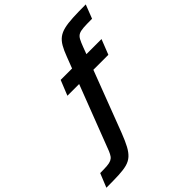

<svg xmlns="http://www.w3.org/2000/svg" viewBox="-427 -898 1250 1250"><g transform="rotate(-45 198.5 -272.5)"><path d="M-176 197 -137 101Q-98 101 -73.5 99Q-49 97 -35 90.5Q-21 84 -12.5 72Q-4 60 4 41L176 -406H68L110 -510H215L245 -588Q261 -631 277.5 -659.5Q294 -688 316 -704.5Q338 -721 371 -729Q404 -737 453.5 -739.5Q503 -742 573 -742L536 -647Q485 -647 456.5 -645Q428 -643 412.5 -635Q397 -627 387 -608.5Q377 -590 365 -558L347 -510H486L445 -406H307L146 16Q125 70 107 103.5Q89 137 67.5 156.5Q46 176 15 184.5Q-16 193 -62.5 195Q-109 197 -176 197Z"/></g></svg>

Font: Saira SemiExpanded SemiBold
Style: Italic
Weight: 600
Width: 6
Italic angle: -12°
Designer: Hector Gatti with collaboration of the Omnibus-Type team
Foundry: Omnibus-Type
Version: Version 1.101